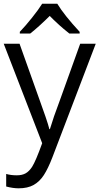

<svg xmlns="http://www.w3.org/2000/svg" viewBox="-20 -771 536 1031"><path d="M13.2 230.5V163.1Q38.6 170.4 70.3 170.4Q98.6 170.4 117.7 159.7Q136.7 148.9 152.3 125Q171.9 94.2 206.5 -2L0 -536.1H85L192.9 -233.4Q209 -189.5 224.4 -144.5Q239.7 -99.6 245.1 -77.6H248Q261.7 -121.6 270.5 -147.2Q279.3 -172.9 302.7 -235.8L410.6 -536.1H494.1L261.2 74.2Q238.3 133.8 215.6 168.9Q192.9 204.1 160.6 222.2Q128.4 240.2 80.1 240.2Q49.8 240.2 13.2 230.5ZM206.5 -751H287.6Q324.2 -690.4 407.7 -600.1V-590.8H352.5Q319.3 -617.2 297.9 -636.7Q263.7 -668 247.1 -685.5Q222.7 -661.1 194.3 -635.3Q160.2 -604.5 142.1 -590.8H86.4V-600.1Q117.7 -632.8 152.3 -676.3Q187 -719.7 206.5 -751Z"/></svg>

Font: Viking Open Sans
Style: Regular
Weight: 400
Foundry: Ascender Corporation
Version: Version 2.001